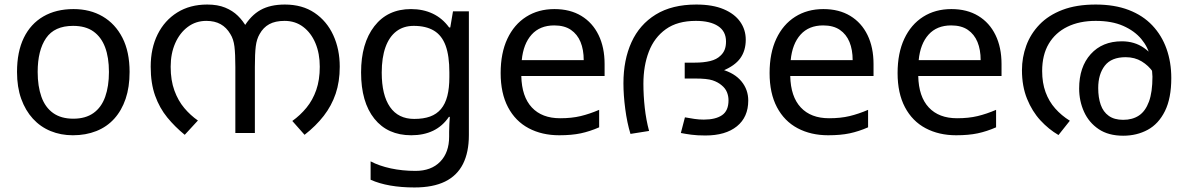

<svg xmlns="http://www.w3.org/2000/svg" viewBox="-20 -586 5220 846"><path d="M551 -269Q551 -202 533.5 -150.5Q516 -99 483.5 -63Q451 -27 404.5 -8.5Q358 10 301 10Q248 10 203 -8.5Q158 -27 125 -63Q92 -99 73.5 -150.5Q55 -202 55 -269Q55 -358 85 -419.5Q115 -481 171 -513.5Q227 -546 304 -546Q377 -546 432.5 -513.5Q488 -481 519.5 -419.5Q551 -358 551 -269ZM146 -269Q146 -206 162.5 -159.5Q179 -113 214 -88Q249 -63 303 -63Q357 -63 392 -88Q427 -113 443.5 -159.5Q460 -206 460 -269Q460 -333 443 -378Q426 -423 391.5 -447.5Q357 -472 302 -472Q220 -472 183 -418Q146 -364 146 -269Z M893 -566Q939 -566 972 -552.5Q1005 -539 1028 -516.5Q1051 -494 1067 -465L1054 -466Q1085 -518 1128 -542Q1171 -566 1235 -566Q1312 -566 1366 -529.5Q1420 -493 1448.5 -431Q1477 -369 1477 -292Q1477 -226 1459 -173Q1441 -120 1406.5 -75.5Q1372 -31 1322 8L1268 -53Q1303 -78 1330.5 -111.5Q1358 -145 1373.5 -189.5Q1389 -234 1389 -292Q1389 -350 1370 -395.5Q1351 -441 1316 -467.5Q1281 -494 1234 -494Q1193 -494 1166.5 -479.5Q1140 -465 1124 -436Q1111 -414 1107 -382Q1103 -350 1103 -291V0H1017V-291Q1017 -348 1013 -381Q1009 -414 995 -436Q978 -465 952 -479.5Q926 -494 889 -494Q843 -494 807.5 -467.5Q772 -441 752 -395.5Q732 -350 732 -292Q732 -232 748.5 -187Q765 -142 792 -110Q819 -78 852 -55L794 8Q751 -27 717 -68.5Q683 -110 663.5 -164.5Q644 -219 644 -292Q644 -373 674.5 -434.5Q705 -496 761 -531Q817 -566 893 -566Z M1791 -546Q1844 -546 1886.5 -526Q1929 -506 1959 -465H1964L1976 -536H2046V9Q2046 85 2020 136.5Q1994 188 1941 214Q1888 240 1806 240Q1748 240 1699.5 231.5Q1651 223 1613 206V125Q1651 145 1702 156Q1753 167 1811 167Q1880 167 1919.5 126.5Q1959 86 1959 16V-5Q1959 -17 1960 -39.5Q1961 -62 1962 -71H1958Q1930 -30 1888.5 -10Q1847 10 1792 10Q1688 10 1629.5 -63Q1571 -136 1571 -267Q1571 -395 1629.5 -470.5Q1688 -546 1791 -546ZM1803 -472Q1758 -472 1726.5 -448Q1695 -424 1678.5 -378Q1662 -332 1662 -266Q1662 -167 1698.5 -114.5Q1735 -62 1805 -62Q1846 -62 1875 -72.5Q1904 -83 1923 -105.5Q1942 -128 1951 -163Q1960 -198 1960 -246V-267Q1960 -340 1943.5 -385Q1927 -430 1892 -451Q1857 -472 1803 -472Z M2423 -546Q2492 -546 2541.5 -516Q2591 -486 2617.5 -431.5Q2644 -377 2644 -304V-251H2277Q2279 -160 2323.5 -112.5Q2368 -65 2448 -65Q2499 -65 2538.5 -74.5Q2578 -84 2620 -102V-25Q2579 -7 2539 1.5Q2499 10 2444 10Q2368 10 2309.5 -21Q2251 -52 2218.5 -113.5Q2186 -175 2186 -264Q2186 -352 2215.5 -415Q2245 -478 2298.5 -512Q2352 -546 2423 -546ZM2422 -474Q2359 -474 2322.5 -433.5Q2286 -393 2279 -321H2552Q2552 -367 2538 -401Q2524 -435 2495.5 -454.5Q2467 -474 2422 -474Z M3048 -566Q3120 -566 3168.5 -545.5Q3217 -525 3241.5 -490Q3266 -455 3266 -411Q3266 -363 3242 -329.5Q3218 -296 3164 -274L3160 -280Q3217 -264 3247 -227.5Q3277 -191 3277 -143Q3277 -70 3227 -29.5Q3177 11 3088 11Q3052 11 3026 7.5Q3000 4 2980 0L2998 -69Q3020 -65 3040 -62Q3060 -59 3081 -59Q3133 -59 3161.5 -78.5Q3190 -98 3190 -144Q3190 -163 3183 -180Q3176 -197 3160 -210Q3144 -224 3120 -232Q3096 -240 3043 -240H2997V-310H3042Q3080 -310 3109 -317Q3138 -324 3155 -341Q3167 -352 3173 -367Q3179 -382 3179 -403Q3179 -448 3144 -471Q3109 -494 3046 -494Q2965 -494 2914 -457.5Q2863 -421 2839 -358.5Q2815 -296 2815 -217Q2815 -165 2821 -111Q2827 -57 2840 -9L2758 4Q2743 -45 2735 -106Q2727 -167 2727 -219Q2727 -322 2762.5 -400Q2798 -478 2869.5 -522Q2941 -566 3048 -566Z M3608 -546Q3677 -546 3726.5 -516Q3776 -486 3802.5 -431.5Q3829 -377 3829 -304V-251H3462Q3464 -160 3508.5 -112.5Q3553 -65 3633 -65Q3684 -65 3723.5 -74.5Q3763 -84 3805 -102V-25Q3764 -7 3724 1.5Q3684 10 3629 10Q3553 10 3494.5 -21Q3436 -52 3403.5 -113.5Q3371 -175 3371 -264Q3371 -352 3400.5 -415Q3430 -478 3483.5 -512Q3537 -546 3608 -546ZM3607 -474Q3544 -474 3507.5 -433.5Q3471 -393 3464 -321H3737Q3737 -367 3723 -401Q3709 -435 3680.5 -454.5Q3652 -474 3607 -474Z M4172 -546Q4241 -546 4290.5 -516Q4340 -486 4366.5 -431.5Q4393 -377 4393 -304V-251H4026Q4028 -160 4072.5 -112.5Q4117 -65 4197 -65Q4248 -65 4287.5 -74.5Q4327 -84 4369 -102V-25Q4328 -7 4288 1.5Q4248 10 4193 10Q4117 10 4058.5 -21Q4000 -52 3967.5 -113.5Q3935 -175 3935 -264Q3935 -352 3964.5 -415Q3994 -478 4047.5 -512Q4101 -546 4172 -546ZM4171 -474Q4108 -474 4071.5 -433.5Q4035 -393 4028 -321H4301Q4301 -367 4287 -401Q4273 -435 4244.5 -454.5Q4216 -474 4171 -474Z M4808 -566Q4891 -566 4953.5 -542Q5016 -518 5057.5 -474Q5099 -430 5120 -371Q5141 -312 5141 -242Q5141 -153 5113 -96.5Q5085 -40 5037 -14Q4989 12 4929 12Q4864 12 4821 -17Q4778 -46 4756.5 -93.5Q4735 -141 4735 -196Q4735 -291 4786 -347.5Q4837 -404 4923 -404Q4979 -404 5020.5 -375Q5062 -346 5086 -301Q5110 -256 5112 -206L5087 -209Q5080 -240 5060.5 -268.5Q5041 -297 5010.5 -315.5Q4980 -334 4940 -334Q4877 -334 4848 -296.5Q4819 -259 4819 -198Q4819 -156 4830 -124.5Q4841 -93 4865.5 -75.5Q4890 -58 4929 -58Q4970 -58 4998.5 -77Q5027 -96 5042.5 -138Q5058 -180 5058 -248Q5058 -250 5056.5 -270Q5055 -290 5051 -310Q5050 -315 5050 -323Q5050 -331 5048 -335Q5039 -378 5009 -414Q4979 -450 4929 -472Q4879 -494 4808 -494Q4736 -494 4683 -468Q4630 -442 4601 -393Q4572 -344 4572 -273Q4572 -221 4587 -180Q4602 -139 4629.5 -108Q4657 -77 4694 -54L4644 9Q4601 -16 4564.5 -55.5Q4528 -95 4505.5 -150.5Q4483 -206 4483 -277Q4483 -333 4502 -385Q4521 -437 4560.5 -478Q4600 -519 4661.5 -542.5Q4723 -566 4808 -566Z"/></svg>

Font: lmalayalam25
Style: Book
Weight: 400
Designer: Jelle Bosma - Monotype Design Team
Foundry: Monotype Imaging Inc.
Version: Version 2.003